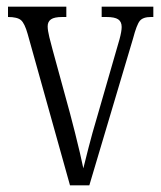

<svg xmlns="http://www.w3.org/2000/svg" viewBox="-20 -556 483 576"><path d="M63 -454Q54 -486 43 -495.5Q32 -505 4 -505V-536H179V-505H167Q143 -505 133 -498Q123 -491 123 -477Q123 -465 128 -444.5Q133 -424 138 -406L190 -216Q197 -189 205 -158Q213 -127 219.5 -98.5Q226 -70 230 -51Q235 -71 245.5 -112.5Q256 -154 273 -211L320 -374Q332 -414 338.5 -438Q345 -462 345 -475Q345 -491 334.5 -498Q324 -505 299 -505H285V-536H440V-505H433Q409 -505 399.5 -493.5Q390 -482 379 -440L248 0H190Z"/></svg>

Font: Noto Serif Tamil ExtraCondensed Light
Style: Regular
Weight: 300
Width: 2
Designer: Indian Type Foundry, Tom Grace, and the Monotype Design Team
Foundry: Monotype Imaging Inc.
Version: Version 2.004; ttfautohint (v1.8.4.7-5d5b)